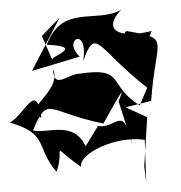

<svg xmlns="http://www.w3.org/2000/svg" viewBox="-24 -819 368 390"><path d="M61 -746 97 -783 41 -675 138 -704C101 -738 156 -768 145 -695C171 -768 174 -719 275 -641L260 -605C192 -647 233 -684 135 -669C114 -668 84 -636 84 -679C103 -632 14 -594 60 -580C49 -655 29 -589 -4 -570C76 -547 48 -519 91 -470C109 -524 74 -526 141 -480C134 -505 209 -544 270 -535L273 -449L269 -481L275 -581L231 -601L283 -614C292 -744 325 -740 233 -756C211 -741 270 -706 284 -756C211 -738 186 -762 222 -799C171 -771 102 -811 71 -728C149 -725 80 -705 82 -698ZM150 -522C125 -575 73 -547 43 -554C74 -627 70 -592 186 -568C229 -645 227 -640 217 -613L245 -525C225 -610 214 -557 175 -563Z"/></svg>

Font: Charger Distortion
Style: 2
Weight: 400
Designer: Jasper
Foundry: Cannot Into Space Fonts
Version: Version 0.98